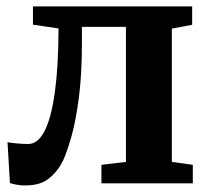

<svg xmlns="http://www.w3.org/2000/svg" viewBox="-20 -573 658 600"><path d="M59.5 6.5Q44.5 6.5 32 4.2Q19.5 2 11 -1L3.5 -128.5Q14 -126.5 33 -124.8Q52 -123 68 -123Q98.5 -123 119.5 -164Q140.5 -205 151.5 -285.5Q162.5 -366 163 -484L83 -496V-553H580.5V-495.5L517 -483.5V-67L582.5 -58V0H297V-58L373.5 -67V-489H236V-441Q236 -341 226.5 -268Q217 -195 203.2 -146.5Q189.5 -98 177 -71Q160.5 -37.5 133.2 -15.5Q106 6.5 59.5 6.5Z"/></svg>

Font: Merriweather 24pt
Style: Bold
Weight: 700
Designer: Eben Sorkin
Foundry: Eben Sorkin
Version: Version 2.100